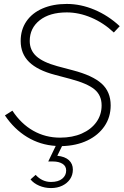

<svg xmlns="http://www.w3.org/2000/svg" viewBox="-20 -731 628 975"><path d="M239 224Q207 224 179 212Q151 200 135 180L161 157Q194 193 239 193Q276 193 296 176.5Q316 160 316 135Q316 112 297 100.5Q278 89 249 89H225L263 10Q184 5 118 -35Q52 -75 5 -145L43 -169Q87 -102 149 -67Q211 -32 285 -32Q348 -32 395.5 -53Q443 -74 469.5 -111Q496 -148 496 -196Q496 -247 460 -277Q424 -307 338 -330L259 -351Q171 -374 128 -416Q85 -458 85 -523Q85 -580 114 -622.5Q143 -665 196 -688Q249 -711 319 -711Q390 -711 460 -681.5Q530 -652 588 -598L558 -566Q506 -615 443.5 -641.5Q381 -668 319 -668Q232 -668 181.5 -628Q131 -588 131 -523Q131 -476 164.5 -445.5Q198 -415 271 -395L350 -374Q450 -348 496 -306.5Q542 -265 542 -196Q542 -136 510.5 -90Q479 -44 423.5 -17.5Q368 9 295 11L271 60Q310 64 330 82.5Q350 101 350 130Q350 158 335.5 179Q321 200 296 212Q271 224 239 224Z"/></svg>

Font: Red Hat Display VF
Style: Italic
Weight: 300
Italic angle: -12°
Designer: Pentagram, MCKL
Foundry: Pentagram, MCKL
Version: Version 1.023